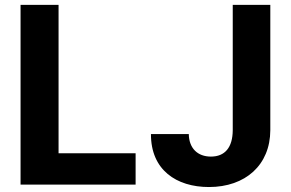

<svg xmlns="http://www.w3.org/2000/svg" viewBox="-20 -747 1177 777"><path d="M63.2 0H528.8V-126.8H217V-727.3H63.2ZM590.9 -204.5C590.2 -59.3 693.9 9.9 825.6 9.9C973 9.9 1073.5 -79.2 1073.9 -220.2V-727.3H921.9V-220.2C921.5 -150.2 890.3 -113.3 833.5 -113.3C779.8 -113.3 745 -146.7 744 -204.5Z"/></svg>

Font: Margiela Sans
Style: Bold
Weight: 700
Designer: Stefan Endress, Andreas Faust
Version: Version 1.100;FEAKit 1.0